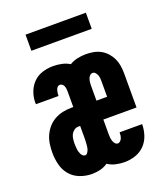

<svg xmlns="http://www.w3.org/2000/svg" viewBox="-133 -799 767 897"><g transform="rotate(-20 250.0 -351.0)"><path d="M170 8Q140 8 111 -3Q82 -14 63 -36.5Q44 -59 36.5 -88.5Q29 -118 29 -148Q29 -170 32 -191.5Q35 -213 44 -233Q53 -253 67.5 -269.5Q82 -286 101 -296.5Q120 -307 141.5 -311.5Q163 -316 185 -316H194V-397Q194 -403 193 -409Q192 -415 189.5 -421Q187 -427 182 -431Q177 -435 170 -435Q163 -435 158 -429.5Q153 -424 151 -417.5Q149 -411 148 -404Q147 -397 147 -390V-388H35Q35 -390 34.5 -391.5Q34 -393 34 -395Q34 -422 43.5 -448Q53 -474 72 -493Q91 -512 117 -520Q143 -528 170 -528Q192 -528 213 -523.5Q234 -519 252 -508Q270 -519 291 -523.5Q312 -528 333 -528Q352 -528 371 -524.5Q390 -521 406.5 -512Q423 -503 436 -488.5Q449 -474 457 -457Q465 -440 468 -421Q471 -402 471 -383V-213H306V-137Q306 -129 307 -121Q308 -113 310.5 -105.5Q313 -98 318.5 -91.5Q324 -85 332 -85Q339 -85 344.5 -90.5Q350 -96 352.5 -102.5Q355 -109 356 -116Q357 -123 357 -131H469Q469 -103 460 -76Q451 -49 432 -29.5Q413 -10 386.5 -1Q360 8 332 8Q310 8 288.5 3Q267 -2 249 -14Q232 -2 211.5 3Q191 8 170 8ZM359 -307V-383Q359 -391 358.5 -399Q358 -407 355 -414.5Q352 -422 346.5 -428.5Q341 -435 333 -435Q325 -435 319 -428.5Q313 -422 310.5 -414.5Q308 -407 307 -399Q306 -391 306 -383V-307ZM169 -85Q176 -85 180.5 -91Q185 -97 187.5 -103.5Q190 -110 191 -116.5Q192 -123 192.5 -130Q193 -137 193.5 -144Q194 -151 194 -158V-222H185Q173 -222 163.5 -215Q154 -208 149 -198Q144 -188 142.5 -176Q141 -164 141 -153Q141 -146 141.5 -139.5Q142 -133 142.5 -126.5Q143 -120 145 -113.5Q147 -107 149.5 -101Q152 -95 157.5 -90Q163 -85 169 -85ZM100 -630V-710H400V-630Z"/></g></svg>

Font: Iosevka Curly Heavy
Style: Regular
Weight: 900
Monospace: yes
Designer: Belleve Invis
Foundry: Belleve Invis
Version: Version 22.1.2; ttfautohint (v1.8.4)